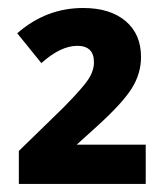

<svg xmlns="http://www.w3.org/2000/svg" viewBox="-20 -744 419 478"><path d="M187 -724.1Q253.9 -724.1 292.5 -691.7Q331.1 -659.2 331.1 -602.1Q331.1 -561 308.3 -524.4Q285.6 -487.8 222.2 -430.2L170.9 -383.8H342.8V-286.1H26.9V-368.2L136.2 -474.6Q185.5 -524.4 199.7 -546.1Q213.9 -567.9 213.9 -588.9Q213.9 -629.9 172.4 -629.9Q130.9 -629.9 83 -586.9L22.9 -661.1Q94.7 -724.1 187 -724.1Z"/></svg>

Font: Open Sans Hebrew
Style: Bold
Weight: 700
Foundry: Ascender Corporation, Yanek Iontef
Version: Version 2.001;PS 002.001;hotconv 1.0.70;makeotf.lib2.5.58329